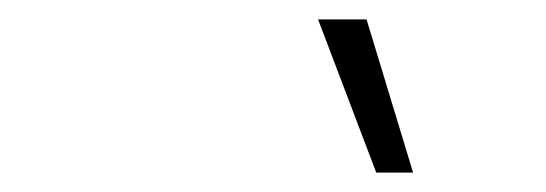

<svg xmlns="http://www.w3.org/2000/svg" viewBox="-20 -761 563 198"><path d="M358 -741 406 -583H368L308 -741Z"/></svg>

Font: Prodigy Sans Light
Style: Italic
Weight: 300
Italic angle: -13°
Designer: Wei Huang
Foundry: Wei Huang
Version: Version 1.003; ttfautohint (v1.8.3)